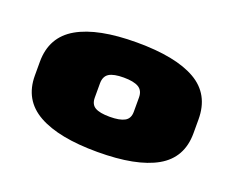

<svg xmlns="http://www.w3.org/2000/svg" viewBox="-60 -775 536 451"><g transform="rotate(20 208.0 -549.0)"><path d="M215.5 -412.5Q312.5 -412.5 362.8 -441Q413 -469.5 413 -531V-565.5Q413 -628.5 362.8 -657.2Q312.5 -686 215.5 -686Q118.5 -686 67.5 -656.8Q16.5 -627.5 16.5 -565.5V-531Q16.5 -470 67.8 -441.2Q119 -412.5 215.5 -412.5ZM214.5 -500Q189.5 -500 178 -506.8Q166.5 -513.5 166.5 -530.5V-566Q166.5 -583.5 178 -590.8Q189.5 -598 214.5 -598Q239.5 -598 251.8 -590.8Q264 -583.5 264 -566V-530.5Q264 -513.5 251.8 -506.8Q239.5 -500 214.5 -500Z"/></g></svg>

Font: Anybody SemiExpanded Black
Style: Regular
Weight: 900
Width: 6
Version: Version 1.113;gftools[0.9.25]